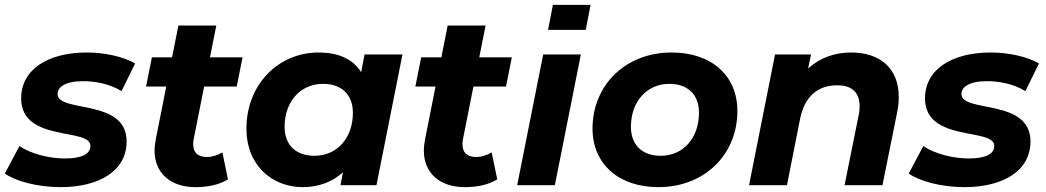

<svg xmlns="http://www.w3.org/2000/svg" viewBox="-35 -762 4305 790"><path d="M215 8C370 8 486 -57 486 -180C486 -359 202 -296 202 -375C202 -404 234 -428 306 -428C356 -428 415 -418 465 -387L521 -501C472 -529 397 -546 322 -546C165 -546 52 -478 52 -357C52 -175 337 -238 337 -162C337 -130 305 -110 232 -110C164 -110 91 -130 45 -161L-15 -48C30 -16 120 8 215 8Z M805 -406H939L963 -526H829L855 -657H699L673 -526H590L566 -406H649L606 -189C603 -173 601 -157 601 -142C601 -48 669 8 769 8C816 8 864 0 903 -24L880 -135C860 -123 838 -116 817 -116C778 -116 760 -135 760 -168C760 -175 760 -182 762 -190Z M1465 -538 1451 -465C1416 -521 1354 -546 1276 -546C1110 -546 979 -414 979 -233C979 -80 1086 8 1211 8C1277 8 1333 -14 1376 -53L1366 0H1514L1621 -538ZM1259 -121C1181 -121 1136 -167 1136 -240C1136 -345 1202 -417 1294 -417C1372 -417 1417 -371 1417 -298C1417 -193 1351 -121 1259 -121Z M1913 -406H2047L2071 -526H1937L1963 -657H1807L1781 -526H1698L1674 -406H1757L1714 -189C1711 -173 1709 -157 1709 -142C1709 -48 1777 8 1877 8C1924 8 1972 0 2011 -24L1988 -135C1968 -123 1946 -116 1925 -116C1886 -116 1868 -135 1868 -168C1868 -175 1868 -182 1870 -190Z M2240 -742 2220 -639H2375L2395 -742ZM2093 0H2248L2355 -538H2200Z M2674 8C2864 8 2999 -126 2999 -305C2999 -451 2893 -546 2728 -546C2539 -546 2403 -412 2403 -233C2403 -88 2510 8 2674 8ZM2684 -121C2606 -121 2561 -167 2561 -240C2561 -345 2627 -417 2719 -417C2797 -417 2841 -371 2841 -298C2841 -193 2775 -121 2684 -121Z M3467 -546C3401 -546 3339 -525 3290 -480L3302 -538H3154L3047 0H3203L3257 -273C3276 -367 3331 -411 3410 -411C3472 -411 3502 -380 3502 -325C3502 -314 3501 -301 3498 -288L3440 0H3596L3656 -298C3661 -321 3663 -343 3663 -363C3663 -482 3585 -546 3467 -546Z M3934 8C4089 8 4205 -57 4205 -180C4205 -359 3921 -296 3921 -375C3921 -404 3953 -428 4025 -428C4075 -428 4134 -418 4184 -387L4240 -501C4191 -529 4116 -546 4041 -546C3884 -546 3771 -478 3771 -357C3771 -175 4056 -238 4056 -162C4056 -130 4024 -110 3951 -110C3883 -110 3810 -130 3764 -161L3704 -48C3749 -16 3839 8 3934 8Z"/></svg>

Font: AWKNG-Font
Style: Bold Italic
Weight: 700
Italic angle: -11.3°
Designer: Awakening Church
Foundry: Awakening Church
Version: Version 1.700;PS 001.700;hotconv 1.0.88;makeotf.lib2.5.64775